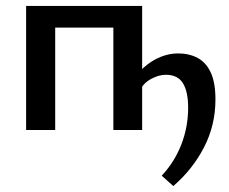

<svg xmlns="http://www.w3.org/2000/svg" viewBox="-20 -438 772 647"><path d="M564 189 525 154Q568 108 591 49Q614 -10 614 -75Q614 -129 596.5 -157.5Q579 -186 539 -186Q515 -186 489 -172Q463 -158 451 -132L419 -154Q439 -188 465 -211Q491 -234 520.5 -246Q550 -258 580 -258Q618 -258 646.5 -242.5Q675 -227 690.5 -193Q706 -159 706 -103Q706 -16 667.5 58.5Q629 133 564 189ZM68 0V-418H166V0ZM362 0V-418H459V0ZM115 -345V-418H413V-345Z"/></svg>

Font: Ysabeau SemiBold
Style: Regular
Weight: 600
Designer: Christian Thalmann (Catharsis Fonts)
Version: Version 2.000;gftools[0.9.27.dev2+g8671c4b]